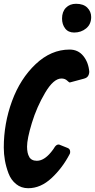

<svg xmlns="http://www.w3.org/2000/svg" viewBox="-40 -993 502 1015"><path d="M352 -821Q321 -821 304.5 -842.5Q288 -864 288 -895Q288 -931 308.5 -952Q329 -973 362 -973Q401 -973 421.5 -952.5Q442 -932 442 -903Q442 -865 415.5 -843Q389 -821 352 -821ZM115 -163 114 -164Q126 -143 155 -143Q198 -143 241 -203L245 -209Q256 -229 269 -229Q274 -229 277 -227L317 -211Q331 -206 331 -190Q331 -182 328 -178Q290 -105 232.5 -51.5Q175 2 109 2Q72 2 45 -20Q18 -42 5 -76.5Q-8 -111 -14 -145Q-20 -179 -20 -213Q-20 -340 23.5 -458.5Q67 -577 148.5 -654Q230 -731 328 -731Q373 -731 400.5 -697Q428 -663 432 -613Q430 -584 406 -578H407L329 -557H328Q322 -560 316 -566Q304 -578 285 -578Q243 -578 198.5 -502.5Q154 -427 128.5 -343Q103 -259 103 -218Q103 -182 115 -163Z"/></svg>

Font: Bangerz Fix
Style: Regular
Weight: 400
Designer: vernon adams
Foundry: Vernon Adams
Version: Version 2.10;December 28, 2023;FontCreator 13.0.0.2683 64-bi